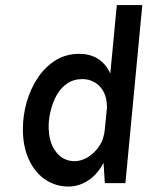

<svg xmlns="http://www.w3.org/2000/svg" viewBox="-20 -704 588 738"><path d="M243.5 13Q193.5 13 153.5 -14.2Q113.5 -41.5 90.8 -91.2Q68 -141 68 -206.5Q68 -261.5 83 -313Q98 -364.5 126.2 -406.2Q154.5 -448 194.2 -472.5Q234 -497 284 -497Q326.5 -497 356.8 -477.8Q387 -458.5 404 -421.5L429 -684.5H527L462 0H383L378 -78Q353.5 -32 317.8 -9.5Q282 13 243.5 13ZM267 -84.5Q291.5 -84.5 317 -99.5Q342.5 -114.5 361.2 -142Q380 -169.5 383 -208.5L390 -278Q390.5 -282.5 390.8 -285.5Q391 -288.5 391 -292.5Q391 -327.5 378.2 -351.2Q365.5 -375 344 -387.5Q322.5 -400 297 -400Q263 -400 238.2 -383Q213.5 -366 198 -338.5Q182.5 -311 174.8 -279Q167 -247 167 -218Q167 -157 194.8 -120.8Q222.5 -84.5 267 -84.5Z"/></svg>

Font: Karla SemiBold
Style: Italic
Weight: 600
Italic angle: -8°
Designer: Jonathan Pinhorn
Version: Version 2.004;gftools[0.9.33]